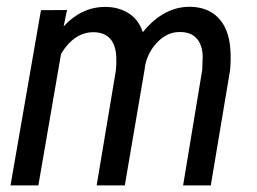

<svg xmlns="http://www.w3.org/2000/svg" viewBox="-20 -559 775 579"><path d="M182.1 -528.8 171.9 -479.5Q228 -540 301.8 -538.1Q340.3 -537.1 369.4 -518.1Q398.4 -499 410.6 -461.9Q473.6 -539.6 554.7 -538.6Q607.9 -537.1 638.7 -504.9Q669.4 -472.7 674.3 -415Q677.2 -381.3 673.8 -347.2L615.7 0H532.2L589.8 -348.1L591.3 -389.2Q590.3 -423.8 573 -443.1Q555.7 -462.4 523.4 -462.4Q484.9 -463.4 454.1 -431.2Q423.3 -398.9 416.5 -354.5V-352.1L356.4 0H271.5L329.6 -347.7Q331.5 -367.2 330.6 -387.7Q327.1 -459.5 264.2 -461.9Q204.1 -462.9 164.1 -396.5L95.7 0H11.7L103.5 -528.3Z"/></svg>

Font: TypoPRO Roboto
Style: Italic
Weight: 400
Italic angle: -12°
Designer: Google
Version: Version 2.136; 2016